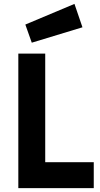

<svg xmlns="http://www.w3.org/2000/svg" viewBox="-20 -965 513 985"><path d="M461 0H74V-690H212V-133H461ZM110 -839 362 -945 403 -825 143 -746Z"/></svg>

Font: Titillium Web
Style: Bold
Weight: 700
Version: Version 1.001;PS 57.000;hotconv 1.0.70;makeotf.lib2.5.55311